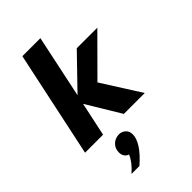

<svg xmlns="http://www.w3.org/2000/svg" viewBox="-299 -821 1228 1228"><g transform="rotate(-45 315.0 -207.0)"><path d="M9 0 162 -720H325L235 -294L444 -510H630L383 -262L549 0H360L221 -230L172 0ZM195 306H123Q180 256 200 207Q183 202 173 187.5Q163 173 163 152Q163 116 187 93Q211 70 246 70Q270 70 289 86.5Q308 103 308 133Q308 169 280 212.5Q252 256 195 306Z"/></g></svg>

Font: Wix Madefor Text ExtraBold
Style: Italic
Weight: 800
Italic angle: -12°
Designer: Dalton Maag Ltd
Foundry: Dalton Maag Ltd
Version: Version 3.100